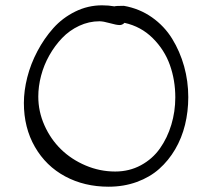

<svg xmlns="http://www.w3.org/2000/svg" viewBox="-20 -706 798 722"><path d="M69.8 -318.8Q69.8 -364.7 82.5 -415Q95.2 -465.3 120.6 -513.4Q146 -561.5 180.4 -600.1Q214.8 -638.7 262.7 -662.4Q310.5 -686 363.8 -686Q388.7 -686 410.2 -682.1Q416 -684.1 445.8 -684.1Q504.4 -673.8 551.3 -640.9Q598.1 -607.9 627.4 -560.3Q656.7 -512.7 672.4 -456.5Q688 -400.4 688 -340.8Q688 -286.6 675.8 -236.8Q663.6 -187 638.7 -144.5Q613.8 -102.1 578.6 -70.8Q543.5 -39.6 494.4 -21.7Q445.3 -3.9 388.2 -3.9Q297.4 -3.9 225.1 -42.7Q152.8 -81.5 111.3 -153.6Q69.8 -225.6 69.8 -318.8ZM124 -342.8Q124 -286.6 147.2 -234.6Q170.4 -182.6 209.5 -144.5Q248.5 -106.4 302 -83.7Q355.5 -61 413.1 -61Q466.3 -61 510 -84.7Q553.7 -108.4 581.5 -147.9Q609.4 -187.5 624.3 -237.1Q639.2 -286.6 639.2 -339.8Q639.2 -404.3 618.9 -461.4Q598.6 -518.6 554.4 -562.5Q510.3 -606.4 448.2 -620.1Q439.9 -611.8 430.2 -611.8Q418 -611.8 393.1 -618.9Q368.2 -626 354 -626Q314.5 -626 277.8 -608.9Q241.2 -591.8 213.6 -563Q186 -534.2 165.5 -497.8Q145 -461.4 134.5 -421.4Q124 -381.3 124 -342.8Z"/></svg>

Font: Zhizn
Style: Regular
Weight: 400
Designer: Peter Zharnov
Foundry: Peter Zharnov
Version: Version 1.000